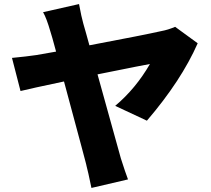

<svg xmlns="http://www.w3.org/2000/svg" viewBox="-20 -849 1040 945"><path d="M547 -328Q648 -413 718 -534Q703 -532 460 -483Q556 -135 575 -69Q597 0 610 34L430 76Q413 -7 405 -36Q412 -14 295 -448Q129 -413 81 -401L39 -564Q112 -571 159 -578L256 -595Q234 -677 228 -694Q209 -760 192 -789L369 -829Q381 -764 390 -733Q392 -724 404 -684Q414 -650 420 -626Q690 -677 774 -696Q807 -702 842 -717L953 -636Q872 -452 703 -255Z"/></svg>

Font: KaiGen Gothic KR Heavy
Style: Heavy
Weight: 900
Designer: Ryoko NISHIZUKA  (kana & ideographs); Paul D. Hunt (Latin, Greek & Cyrillic); Wenlong ZHANG  (bopomofo); Sandoll Communi
Foundry: Adobe Systems Incorporated
Version: Version 1.002 March 28, 2018